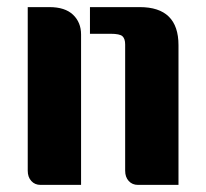

<svg xmlns="http://www.w3.org/2000/svg" viewBox="-20 -520 578 540"><path d="M233 -500H373Q482 -500 482 -393V0H368Q352 0 342 -11Q332 -22 332 -40V-395Q332 -411 324.5 -418Q317 -425 291 -425H233ZM58 -500H119Q163 -500 185.5 -478.5Q208 -457 208 -423V0H94Q78 0 68 -11Q58 -22 58 -40Z"/></svg>

Font: Keania One
Style: Regular
Weight: 400
Designer: Julia Petretta
Foundry: Julia Petretta
Version: Version 1.003